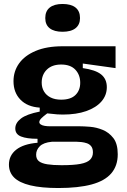

<svg xmlns="http://www.w3.org/2000/svg" viewBox="-20 -764 641 967"><path d="M274 183Q188 183 132.5 169.5Q77 156 51 130Q25 104 25 65Q25 19 61.5 -10Q98 -39 169 -45V-65Q115 -65 86 -76.5Q57 -88 57 -117Q57 -145 85.5 -167Q114 -189 180 -202V-222Q118 -226 83 -262Q48 -298 48 -355Q48 -405 76 -444.5Q104 -484 159.5 -507.5Q215 -531 296 -531H562V-421L397 -444V-421Q461 -412 489.5 -389Q518 -366 518 -325Q518 -284 491 -253Q464 -222 414.5 -204.5Q365 -187 296 -187Q283 -187 268 -188Q253 -189 218 -193Q199 -179 188.5 -168.5Q178 -158 178 -149Q178 -142 185.5 -137Q193 -132 205.5 -130Q218 -128 231 -128H381Q401 -128 433 -125.5Q465 -123 497 -110Q529 -97 551 -68.5Q573 -40 573 13Q573 71 540.5 109Q508 147 441.5 165Q375 183 274 183ZM290 68Q351 68 385 61.5Q419 55 433.5 40.5Q448 26 448 4Q448 -16 439.5 -27Q431 -38 417.5 -42.5Q404 -47 390.5 -48.5Q377 -50 367 -50H241Q199 -46 180.5 -27.5Q162 -9 162 15Q162 37 176 48Q190 59 218.5 63.5Q247 68 290 68ZM288 -262Q336 -262 360 -285.5Q384 -309 384 -347Q384 -387 359.5 -413Q335 -439 288 -439Q242 -439 216 -413.5Q190 -388 190 -348Q190 -323 201.5 -303.5Q213 -284 235 -273Q257 -262 288 -262ZM295 -604Q253 -604 230.5 -621.5Q208 -639 208 -673Q208 -708 230.5 -726Q253 -744 295 -744Q338 -744 360.5 -726Q383 -708 383 -673Q383 -640 360.5 -622Q338 -604 295 -604Z"/></svg>

Font: Bricolage Grotesque
Style: Bold
Weight: 700
Designer: Mathieu Triay
Foundry: Atelier Triay
Version: Version 1.001;gftools[0.9.33.dev8+g029e19f]